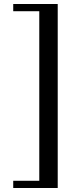

<svg xmlns="http://www.w3.org/2000/svg" viewBox="-20 -752 402 958"><path d="M268 186H46V150H176V-696H46V-732H268Z"/></svg>

Font: STIX Two Text Medium
Style: Regular
Weight: 500
Designer: Ross Mills, John Hudson & Paul Hanslow, Tiro Typeworks Ltd; with prior portions MicroPress Inc., and Coen Hoffman.
Foundry: Tiro Typeworks Ltd
Version: Version 2.13 b171